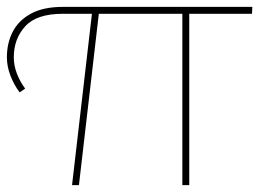

<svg xmlns="http://www.w3.org/2000/svg" viewBox="-20 -537 758 557"><path d="M37 -269Q21 -290 10.5 -317Q0 -344 0 -371Q0 -412 17 -445Q34 -478 70 -497.5Q106 -517 162 -517H712L711 -497H162Q86 -497 53 -460.5Q20 -424 20 -371Q20 -347 29 -323.5Q38 -300 53 -280ZM189 0 249 -517H269L209 0ZM509 0V-517H529V0Z"/></svg>

Font: Montserrat Thin
Style: Regular
Weight: 100
Designer: Julieta Ulanovsky
Foundry: Julieta Ulanovsky
Version: Version 9.000